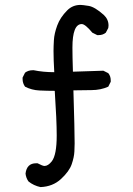

<svg xmlns="http://www.w3.org/2000/svg" viewBox="-20 -764 540 782"><path d="M145 -2Q117 -8 96 -25Q86 -39 84 -57Q89 -99 127 -99H133Q154 -88 161 -88Q176 -88 191 -107Q211 -133 211 -212Q211 -274 203 -394Q172 -394 140.5 -395.5Q109 -397 82 -411Q72 -425 72 -442V-448L82 -468Q95 -478 114 -478H117Q156 -470 201 -470Q198 -521 198 -556Q198 -574 199.5 -600.5Q201 -627 213 -660Q225 -693 254 -722Q276 -744 308 -744Q316 -744 341 -740Q366 -736 403 -703Q422 -685 422 -660L421 -650L411 -631Q399 -621 382 -621H376L356 -631Q327 -666 313 -666Q275 -666 275 -570Q275 -534 277 -472L401 -476L421 -466Q431 -454 431 -437V-431L421 -411Q390 -397 352.5 -397Q315 -397 279 -396Q284 -232 284 -180Q284 -171 283 -147.5Q282 -124 272 -95Q262 -66 228.5 -35Q195 -4 145 -2Z"/></svg>

Font: Xiaolai SC
Style: Regular
Weight: 400
Designer: Nozomi Seto 瀬戸のぞみ
Version: Version 3.11;December 4, 2020;FontCreator 13.0.0.2613 64-bit